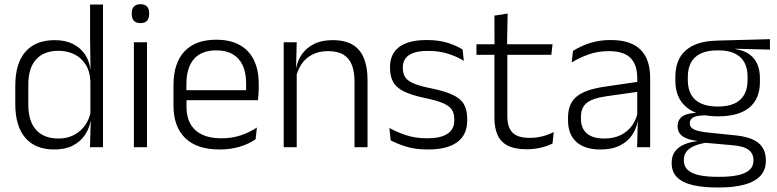

<svg xmlns="http://www.w3.org/2000/svg" viewBox="-20 -684 3608 892"><path d="M232 10.5Q144 10.5 97.5 -43.8Q51 -98 51 -201V-285.5Q51 -389 97.8 -443.2Q144.5 -497.5 235 -497.5Q281.5 -497.5 316.8 -480.8Q352 -464 373.5 -433.2Q395 -402.5 400 -361H420L400 -305.5Q398 -352.5 378 -384Q358 -415.5 325.2 -431.8Q292.5 -448 251.5 -448Q184 -448 147.8 -408Q111.5 -368 111.5 -290.5V-197.5Q111.5 -121 147.5 -80.8Q183.5 -40.5 252 -40.5Q292.5 -40.5 323.5 -56.8Q354.5 -73 374.8 -101.2Q395 -129.5 402 -166L418 -121H400.5Q394 -85 373.2 -55Q352.5 -25 317.5 -7.2Q282.5 10.5 232 10.5ZM398 0 401.5 -122 400 -142V-347.5L400.5 -362L398.5 -500.5V-663H458.5V0Z M602 0V-487.5H663V0ZM632.5 -576.5Q612.5 -576.5 602.2 -587.5Q592 -598.5 592 -619V-622.5Q592 -642.5 602.2 -653.5Q612.5 -664.5 632.5 -664.5Q653 -664.5 663 -653.5Q673 -642.5 673 -622.5V-619Q673 -598.5 663 -587.5Q653 -576.5 632.5 -576.5Z M1000.5 10.5Q895 10.5 840.5 -42.5Q786 -95.5 786 -193.5V-288.5Q786 -390.5 836.8 -445Q887.5 -499.5 984.5 -499.5Q1049.5 -499.5 1093.5 -475Q1137.5 -450.5 1159.8 -404.5Q1182 -358.5 1182 -294V-276.5Q1182 -262 1181 -247.5Q1180 -233 1178.5 -218.5H1122.5Q1123.5 -240.5 1123.5 -260.2Q1123.5 -280 1123.5 -296.5Q1123.5 -345.5 1107.8 -379.8Q1092 -414 1061.2 -432Q1030.5 -450 984.5 -450Q916 -450 881 -409.8Q846 -369.5 846 -293.5V-246L846.5 -238V-187.5Q846.5 -154 856.2 -127Q866 -100 886.2 -80.8Q906.5 -61.5 937.2 -51.5Q968 -41.5 1009 -41.5Q1056.5 -41.5 1097.2 -54.8Q1138 -68 1173.5 -91.5L1167.5 -37Q1136.5 -15.5 1094 -2.5Q1051.5 10.5 1000.5 10.5ZM817.5 -218.5V-265H1165V-218.5Z M1627 0V-306Q1627 -349.5 1615.2 -381Q1603.5 -412.5 1576.5 -429.5Q1549.5 -446.5 1504 -446.5Q1462 -446.5 1431 -430.5Q1400 -414.5 1381 -386.5Q1362 -358.5 1355 -322.5L1342.5 -367.5H1356Q1362.5 -403.5 1383.2 -432.8Q1404 -462 1439.2 -479.8Q1474.5 -497.5 1525 -497.5Q1584 -497.5 1619.5 -475.5Q1655 -453.5 1671.2 -412.2Q1687.5 -371 1687.5 -312V0ZM1298 0V-487.5H1358.5L1355.5 -367L1358.5 -364V0Z M1968.5 10.5Q1909.5 10.5 1866.5 -3Q1823.5 -16.5 1795 -32L1789 -89.5Q1825 -69.5 1868 -55.5Q1911 -41.5 1966 -41.5Q2026.5 -41.5 2058.5 -62.2Q2090.5 -83 2090.5 -124V-131Q2090.5 -157.5 2079 -174.8Q2067.5 -192 2038 -204.8Q2008.5 -217.5 1954.5 -228.5Q1893 -241.5 1857.5 -258.8Q1822 -276 1807 -302.5Q1792 -329 1792 -368V-373Q1792 -433.5 1834.8 -465.8Q1877.5 -498 1963 -498Q2020 -498 2061.5 -484.5Q2103 -471 2129 -454L2135 -401.5Q2103 -421 2062 -434.2Q2021 -447.5 1968 -447.5Q1927.5 -447.5 1901.8 -438.5Q1876 -429.5 1863.8 -412.5Q1851.5 -395.5 1851.5 -372.5V-368Q1851.5 -342 1863 -324.8Q1874.5 -307.5 1903.5 -295.5Q1932.5 -283.5 1983.5 -273.5Q2046.5 -260.5 2083 -243.5Q2119.5 -226.5 2135 -200Q2150.5 -173.5 2150.5 -132.5V-123.5Q2150.5 -57.5 2104 -23.5Q2057.5 10.5 1968.5 10.5Z M2427.5 9.5Q2374 9.5 2340.8 -6.5Q2307.5 -22.5 2292.2 -55.5Q2277 -88.5 2277 -137.5V-455.5H2337V-144.5Q2337 -93 2360.8 -68.2Q2384.5 -43.5 2441 -43.5Q2471 -43.5 2499.2 -50.5Q2527.5 -57.5 2552.5 -70.5L2547 -17.5Q2523.5 -5 2492 2.2Q2460.5 9.5 2427.5 9.5ZM2193.5 -429.5V-478.5H2547L2541.5 -429.5ZM2277.5 -471.5 2277 -611.5 2338.5 -621 2335.5 -471.5Z M2940 0 2943 -121.5 2940.5 -131V-288.5V-321Q2940.5 -384 2908.8 -415.2Q2877 -446.5 2809 -446.5Q2756 -446.5 2712.5 -430.5Q2669 -414.5 2636 -394L2642 -447.5Q2660 -459 2685.5 -470.8Q2711 -482.5 2744.2 -490.2Q2777.5 -498 2817.5 -498Q2866.5 -498 2901.2 -486Q2936 -474 2958 -451Q2980 -428 2990.2 -395.5Q3000.5 -363 3000.5 -322.5V0ZM2769 10.5Q2696.5 10.5 2657.8 -24.5Q2619 -59.5 2619 -125V-138Q2619 -202.5 2658.8 -235.2Q2698.5 -268 2787.5 -281L2950.5 -305L2953.5 -259L2795 -236.5Q2733 -227.5 2706 -205.8Q2679 -184 2679 -141.5V-132.5Q2679 -87.5 2706.5 -64Q2734 -40.5 2787 -40.5Q2832.5 -40.5 2864.8 -57Q2897 -73.5 2916.8 -101.2Q2936.5 -129 2943 -163.5L2955 -120.5H2942.5Q2936.5 -86 2916.2 -56Q2896 -26 2859.8 -7.8Q2823.5 10.5 2769 10.5Z M3316 -143.5Q3220 -143.5 3168.8 -186.2Q3117.5 -229 3117.5 -310V-327Q3117.5 -377 3137.2 -414Q3157 -451 3200.5 -472.5Q3244 -494 3314.5 -495.5L3557 -502V-453.5L3397 -457.5V-456Q3437.5 -449.5 3462.5 -431Q3487.5 -412.5 3499 -384.5Q3510.5 -356.5 3510.5 -320.5V-303.5Q3510.5 -225 3461.2 -184.2Q3412 -143.5 3316 -143.5ZM3313 137.5H3323.5Q3371.5 137.5 3406.5 130.2Q3441.5 123 3461 106.5Q3480.5 90 3480.5 62.5V61Q3480.5 29.5 3458 12.2Q3435.5 -5 3381.5 -9.5L3246.5 -21.5L3267.5 -22Q3235 -17.5 3210.2 -8Q3185.5 1.5 3171.2 18Q3157 34.5 3157 59.5V60.5Q3157 89.5 3176.5 106.5Q3196 123.5 3231 130.5Q3266 137.5 3313 137.5ZM3309.5 187Q3246 187 3199 176Q3152 165 3126.2 140.2Q3100.5 115.5 3100.5 73.5V71.5Q3100.5 40 3116.2 19.2Q3132 -1.5 3159 -13Q3186 -24.5 3218 -28L3217.5 -29.5Q3171 -35.5 3149.5 -52.2Q3128 -69 3128 -97V-97.5Q3128 -116 3136.8 -129.5Q3145.5 -143 3164 -150.5Q3182.5 -158 3212 -159.5V-168.5L3292.5 -147L3254.5 -148Q3215 -147.5 3199.8 -138.2Q3184.5 -129 3184.5 -111.5V-111Q3184.5 -92 3205 -82.2Q3225.5 -72.5 3276 -67.5L3393.5 -55.5Q3469.5 -48 3503.8 -19.8Q3538 8.5 3538 61V63Q3538 107 3511.5 134.2Q3485 161.5 3436.5 174.2Q3388 187 3322.5 187ZM3315.5 -189Q3361 -189 3391.5 -202.8Q3422 -216.5 3437.5 -244Q3453 -271.5 3453 -311V-328.5Q3453 -367.5 3437.8 -394.8Q3422.5 -422 3392.8 -436Q3363 -450 3318 -450H3314.5Q3265 -450 3234.2 -434.8Q3203.5 -419.5 3189.5 -392Q3175.5 -364.5 3175.5 -328V-311.5Q3175.5 -271.5 3191 -244.2Q3206.5 -217 3237.5 -203Q3268.5 -189 3315.5 -189Z"/></svg>

Font: Anek Bangla Light
Style: Regular
Weight: 300
Designer: Sulekha Rajkumar (Bangla), Yesha Goshar (Latin)
Foundry: Ek Type
Version: Version 1.003